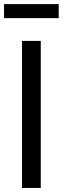

<svg xmlns="http://www.w3.org/2000/svg" viewBox="-21 -930 311 950"><path d="M180.7 -727.5V0H87.9V-727.5ZM269.5 -909.7V-840.3H-1V-909.7Z"/></svg>

Font: Adwaita Sans
Style: Regular
Weight: 400
Designer: Rasmus Andersson
Foundry: rsms
Version: Version 4.001;git-9221beed3